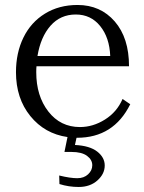

<svg xmlns="http://www.w3.org/2000/svg" viewBox="-20 -536 576 768"><path d="M266.1 71.8H237.8L250 12.2Q158.7 -1 101.3 -71.8Q43.9 -142.6 43.9 -247.1Q43.9 -324.7 73.7 -385.7Q103.5 -446.8 159.7 -481.4Q215.8 -516.1 290 -516.1Q381.8 -516.1 439 -450.2Q496.1 -384.3 496.1 -271H126Q125 -263.2 125 -247.1Q125 -152.3 173.3 -90.1Q221.7 -27.8 299.8 -27.8Q352.1 -27.8 399.9 -57.9Q447.8 -87.9 470.2 -140.1L501 -119.1Q434.6 15.1 288.1 15.1H286.1L279.8 43.9Q338.9 46.9 368.9 70.3Q398.9 93.8 398.9 126Q398.9 159.7 369.6 185.8Q340.3 211.9 294.9 211.9Q254.9 211.9 217.8 200.2L216.8 166Q260.7 176.8 289.1 176.8Q315.9 176.8 332.5 161.1Q349.1 145.5 349.1 125Q349.1 103 328.1 87.4Q307.1 71.8 266.1 71.8ZM129.9 -312H420.9Q418 -385.7 380.6 -431.9Q343.3 -478 283.2 -478Q221.7 -478 182.1 -433.1Q142.6 -388.2 129.9 -312Z"/></svg>

Font: LT Superior Serif
Style: Regular
Weight: 400
Designer: Daniel Lyons
Foundry: LyonsType
Version: Version 2.120;FEAKit 1.0